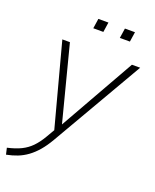

<svg xmlns="http://www.w3.org/2000/svg" viewBox="-187 -774 886 1094"><g transform="rotate(20 256.0 -226.5)"><path d="M-14 227 -23 188Q26 177 59.5 160.5Q93 144 118.5 118Q144 92 167 53L202 -7L200 14L63 -500H109L234 -16H211L485 -500H535L214 54Q189 97 163.5 126.5Q138 156 110.5 176Q83 196 52.5 208Q22 220 -14 227ZM368 -620 377 -680H438L429 -620ZM207 -620 216 -680H277L268 -620Z"/></g></svg>

Font: Mulish ExtraLight
Style: Italic
Weight: 200
Italic angle: -9°
Designer: Vernon Adams
Foundry: Vernon Adams
Version: Version 3.603